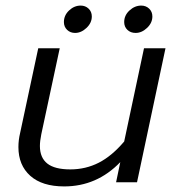

<svg xmlns="http://www.w3.org/2000/svg" viewBox="-20 -653 631 688"><path d="M209 -574Q209 -598 227.5 -615.5Q246 -633 269 -633Q286 -633 297.5 -622Q309 -611 309 -594Q309 -571 290 -553Q271 -535 249 -535Q232 -535 220.5 -546Q209 -557 209 -574ZM425 -574Q425 -598 444 -615.5Q463 -633 486 -633Q503 -633 514.5 -622Q526 -611 526 -594Q526 -571 507 -553Q488 -535 466 -535Q448 -535 436.5 -546Q425 -557 425 -574ZM46 -126Q46 -151 52 -176L117 -480H194L128 -172Q123 -147 123 -130Q123 -88 149.5 -67Q176 -46 232 -46Q287 -46 334 -70Q381 -94 425 -146L496 -480H573L471 0H396L411 -72Q327 15 210 15Q131 15 88.5 -23Q46 -61 46 -126Z"/></svg>

Font: Prompt Light
Style: Italic
Weight: 300
Italic angle: -12°
Designer: Katatrad Team
Foundry: CadsonDemak
Version: Version 1.000